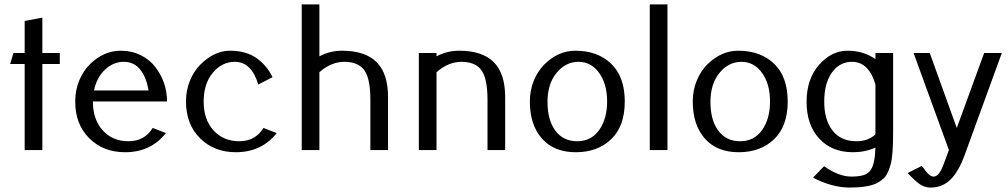

<svg xmlns="http://www.w3.org/2000/svg" viewBox="-20 -680 4567 870"><path d="M171.9 -390.1V0H91.8V-390.1H25.9L41 -439.9H91.8V-585L171.9 -600.1V-439.9H251V-390.1Z M731.9 -77.1Q663.1 9.8 546.9 9.8Q448.2 9.8 384.5 -53.5Q320.8 -116.7 320.8 -220.2Q320.8 -271 338.9 -314.9Q356.9 -358.4 386.2 -387.7Q449.2 -450.2 526.9 -450.2Q577.1 -450.2 618.2 -429.7Q658.7 -409.2 684.1 -376Q736.8 -306.2 736.8 -220.2H400.9Q400.9 -138.2 445.6 -89.1Q490.2 -40 562.5 -40Q634.8 -40 671.9 -100.1ZM405.8 -270H652.8Q644 -328.6 615.7 -364.3Q587.4 -399.9 540.5 -399.9Q493.7 -399.9 456.1 -364.7Q418.5 -329.6 405.8 -270Z M1233.9 -77.1Q1165 9.8 1048.8 9.8Q950.2 9.8 886.5 -53.5Q822.8 -116.7 822.8 -220.2Q822.8 -271 840.8 -314.9Q858.9 -358.4 888.2 -387.7Q951.2 -450.2 1022.7 -450.2Q1094.2 -450.2 1141.6 -417.2Q1189 -384.3 1214.8 -330.1L1149.9 -296.9Q1137.2 -344.2 1110.4 -372.1Q1083.5 -399.9 1043.9 -399.9Q985.4 -399.9 944.1 -350.1Q902.8 -300.3 902.8 -219.2Q902.8 -138.2 947.5 -89.1Q992.2 -40 1064.5 -40Q1136.7 -40 1173.8 -100.1Z M1427.2 -353V0H1347.2V-660.2H1427.2V-424.8Q1475.6 -450.2 1529.3 -450.2Q1634.8 -450.2 1686.5 -398.4Q1738.3 -346.7 1738.3 -240.2V0H1658.2V-228Q1658.2 -330.6 1627 -366.7Q1598.6 -399.9 1540 -399.9Q1481.4 -399.9 1427.2 -353Z M1958 -353V0H1877.9V-439.9H1958V-424.8Q2006.3 -450.2 2060.1 -450.2Q2165.5 -450.2 2217.3 -398.4Q2269 -346.7 2269 -240.2V0H2189V-228Q2189 -330.6 2157.7 -366.7Q2129.4 -399.9 2070.8 -399.9Q2012.2 -399.9 1958 -353Z M2694.8 -90.6Q2731 -141.1 2731 -220.2Q2731 -299.3 2694.8 -349.6Q2658.7 -399.9 2601.1 -399.9Q2543.5 -399.9 2502.2 -350.1Q2460.9 -300.3 2460.9 -218Q2460.9 -135.7 2496.6 -87.9Q2532.2 -40 2595.5 -40Q2658.7 -40 2694.8 -90.6ZM2380.9 -220.2Q2380.9 -271 2398.9 -314.9Q2417 -358.4 2446.3 -387.7Q2509.3 -450.2 2586.9 -450.2Q2688 -450.2 2749.5 -391.1Q2811 -332 2811 -220.2Q2811 -108.4 2749.5 -49.3Q2688 9.8 2589.1 9.8Q2490.2 9.8 2435.5 -52.2Q2380.9 -114.3 2380.9 -220.2Z M3004.4 -660.2V0H2924.3V-660.2Z M3433.1 -90.6Q3469.2 -141.1 3469.2 -220.2Q3469.2 -299.3 3433.1 -349.6Q3397 -399.9 3339.4 -399.9Q3281.7 -399.9 3240.5 -350.1Q3199.2 -300.3 3199.2 -218Q3199.2 -135.7 3234.9 -87.9Q3270.5 -40 3333.7 -40Q3397 -40 3433.1 -90.6ZM3119.1 -220.2Q3119.1 -271 3137.2 -314.9Q3155.3 -358.4 3184.6 -387.7Q3247.6 -450.2 3325.2 -450.2Q3426.3 -450.2 3487.8 -391.1Q3549.3 -332 3549.3 -220.2Q3549.3 -108.4 3487.8 -49.3Q3426.3 9.8 3327.4 9.8Q3228.5 9.8 3173.8 -52.2Q3119.1 -114.3 3119.1 -220.2Z M4026.9 -439.9V-78.1Q4026.9 26.4 4015.6 65.4Q4004.4 104.5 3990.7 121.1Q3976.6 137.7 3953.1 149.9Q3912.6 169.9 3831.3 169.9Q3750 169.9 3664.1 125L3713.9 73.2Q3780.8 120.1 3836.9 120.1Q3871.6 120.1 3892.3 113.8Q3913.1 107.4 3924.8 90.8Q3944.8 63 3946.8 -11.2Q3899.4 9.8 3845.7 9.8Q3748.5 9.8 3691.7 -52.5Q3634.8 -114.7 3634.8 -218.3Q3634.8 -321.8 3691.2 -386Q3747.6 -450.2 3820.3 -450.2Q3893.1 -450.2 3946.8 -412.1V-439.9ZM3946.8 -70.8V-296.9Q3934.1 -344.2 3907.2 -372.1Q3880.4 -399.9 3840.8 -399.9Q3784.2 -399.9 3749.5 -351.1Q3714.8 -302.2 3714.8 -219.2Q3714.8 -136.2 3752.7 -88.1Q3790.5 -40 3860.8 -40Q3913.1 -40 3946.8 -70.8Z M4195.8 169.9Q4168.9 169.9 4146.5 153.8Q4124 137.7 4092.8 104L4156.7 71.8Q4179.7 103 4190.2 111.6Q4200.7 120.1 4210.4 120.1Q4230 120.1 4246.1 87.4Q4252.9 73.7 4271.5 22L4279.8 0L4119.6 -439.9H4192.9L4315.4 -100.1L4439.5 -439.9H4519.5L4350.6 23.9Q4324.2 96.2 4287.6 133.1Q4251 169.9 4195.8 169.9Z"/></svg>

Font: Pfennig
Style: Medium
Weight: 500
Version: Version 20120410 ; ttfautohint (v0.8)